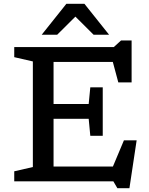

<svg xmlns="http://www.w3.org/2000/svg" viewBox="-20 -955 784 1011"><path d="M55 0V-53L153 -75.5V-631.5L55 -654V-707H579L617.5 -742H673V-521H603L574 -629H262V-407.5H447L455.5 -495H521V-240H455.5L447 -329.5H262V-78H574.5L632.5 -216H699.5L661.5 36H598L577 0ZM473 -772 377 -867.5 281 -772H199.5L329.5 -935H424.5L554.5 -772Z"/></svg>

Font: Newsreader 6pt
Style: Regular
Weight: 400
Designer: Hugues Gentile
Foundry: Production Type
Version: Version 1.003; ttfautohint (v1.8.3)